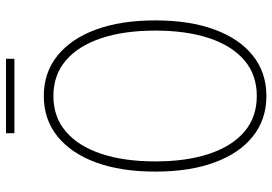

<svg xmlns="http://www.w3.org/2000/svg" viewBox="-154 -738 908 640"><g transform="rotate(-90 300.0 -418.0)"><path d="M300 16Q222 16 165.5 -29Q109 -74 78.5 -157Q48 -240 48 -354Q48 -469 78.5 -552Q109 -635 165.5 -680.5Q222 -726 300 -726Q378 -726 434.5 -680.5Q491 -635 521.5 -552Q552 -469 552 -354Q552 -240 521.5 -157Q491 -74 434.5 -29Q378 16 300 16ZM300 -16Q370 -16 418.5 -57Q467 -98 492.5 -174Q518 -250 518 -354Q518 -459 492.5 -535Q467 -611 418.5 -652.5Q370 -694 300 -694Q230 -694 181.5 -652.5Q133 -611 107.5 -535Q82 -459 82 -354Q82 -250 107.5 -174Q133 -98 181.5 -57Q230 -16 300 -16ZM176 -824V-852H424V-824Z"/></g></svg>

Font: Geist Mono Thin
Style: Regular
Weight: 100
Monospace: yes
Designer: Basement.studio, Andrés Briganti, Mateo Zaragoza
Foundry: Basement.studio, Vercel, Andrés Briganti, Guido Ferreyra, Mateo Zaragoza
Version: Version 1.500; ttfautohint (v1.8.4.7-5d5b)